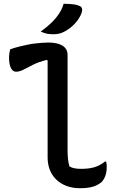

<svg xmlns="http://www.w3.org/2000/svg" viewBox="-20 -986 640 1020"><path d="M34 -724Q59 -733 82 -738.5Q105 -744 126 -748.5Q147 -753 166 -755Q185 -757 202.5 -758.5Q220 -760 235 -760Q269 -760 292 -752.5Q315 -745 327 -730.5Q339 -716 339 -694Q339 -644 339 -593Q339 -542 339 -491.5Q339 -441 339 -390Q339 -339 339 -288.5Q339 -238 339 -187Q339 -159 341.5 -138.5Q344 -118 349 -102Q362 -94 378 -91.5Q394 -89 413 -89Q453 -89 482.5 -98Q512 -107 538 -128H544Q546 -120 546.5 -112.5Q547 -105 547 -97Q547 -80 543.5 -65Q540 -50 534 -39Q528 -28 521 -20Q511 -11 496 -3Q481 5 459 9.5Q437 14 406 14Q365 14 332.5 1.5Q300 -11 277.5 -33.5Q255 -56 244 -85.5Q233 -115 233 -148Q233 -200 233 -251.5Q233 -303 233 -354.5Q233 -406 233 -457.5Q233 -509 233 -561Q233 -613 233 -664L229 -668Q185 -657 155.5 -642Q126 -627 105 -616Q84 -605 65 -605Q48 -605 38 -624.5Q28 -644 28 -681Q28 -692 30 -704Q32 -716 34 -724ZM318 -966Q336 -966 350.5 -965Q365 -964 377.5 -962Q390 -960 401 -955Q413 -951 415.5 -941Q418 -931 414 -919Q408 -902 399 -888Q390 -874 378.5 -861.5Q367 -849 353 -838Q339 -827 322 -818Q307 -810 293 -807Q279 -804 260 -804Q249 -804 238.5 -805.5Q228 -807 218 -810Q208 -813 196 -818Q228 -841 252 -864Q276 -887 293 -912.5Q310 -938 318 -966Z"/></svg>

Font: Recursive Monospace Casual Medium
Style: Regular
Weight: 500
Version: Version 1.047